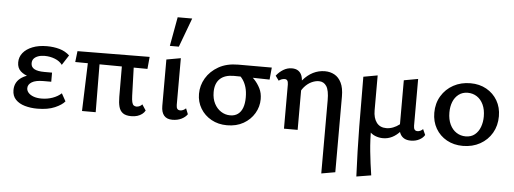

<svg xmlns="http://www.w3.org/2000/svg" viewBox="-59 -882 3590 1342"><g transform="rotate(5 1736.5 -211.0)"><path d="M214 11Q168 11 127.5 -0.5Q87 -12 62.5 -37.5Q38 -63 38 -104Q38 -164 89.5 -196Q141 -228 230 -228V-196Q182 -196 142.5 -206Q103 -216 78.5 -238.5Q54 -261 54 -300Q54 -338 77.5 -367Q101 -396 144 -413Q187 -430 245 -430Q292 -430 333 -418.5Q374 -407 404 -379L359 -309Q341 -334 307 -347.5Q273 -361 235 -361Q209 -361 189.5 -354Q170 -347 159 -334.5Q148 -322 148 -302Q148 -275 171.5 -262Q195 -249 242 -249H296V-185H242Q187 -185 160 -168.5Q133 -152 133 -126Q133 -108 146 -93.5Q159 -79 182.5 -70.5Q206 -62 238 -62Q279 -62 315.5 -75Q352 -88 377 -111L407 -57Q387 -32 338 -10.5Q289 11 214 11Z M528 0 542 -410H621L624 0ZM451 -337 460 -414 966 -418 958 -333ZM779 -121 778 -410H859L868 -137Q869 -108 873 -92Q877 -76 885 -70Q893 -64 905 -64Q915 -64 926 -69Q937 -74 944 -83L971 -42Q963 -27 949 -16.5Q935 -6 916.5 0Q898 6 873 6Q835 6 814.5 -9Q794 -24 786.5 -52.5Q779 -81 779 -121Z M1162 6Q1123 6 1103.5 -17Q1084 -40 1084 -84V-410L1184 -428V-100Q1184 -82 1190.5 -73Q1197 -64 1212 -64Q1222 -64 1232.5 -69Q1243 -74 1251 -82L1267 -42Q1253 -21 1225.5 -7.5Q1198 6 1162 6ZM1100 -507 1137 -711H1239L1163 -507Z M1546 11Q1484 11 1435.5 -16Q1387 -43 1359.5 -89Q1332 -135 1332 -191Q1332 -250 1362.5 -301.5Q1393 -353 1450 -385.5Q1507 -418 1588 -418H1823L1815 -333Q1753 -334 1693.5 -335.5Q1634 -337 1564 -337Q1500 -337 1466.5 -305Q1433 -273 1433 -212Q1433 -166 1450.5 -132Q1468 -98 1497.5 -79Q1527 -60 1562 -60Q1594 -60 1616 -76Q1638 -92 1649 -122Q1660 -152 1660 -194Q1660 -235 1651 -265.5Q1642 -296 1626 -318.5Q1610 -341 1588 -357L1663 -366Q1685 -349 1708.5 -324Q1732 -299 1748.5 -266.5Q1765 -234 1765 -191Q1765 -138 1737.5 -91.5Q1710 -45 1661 -17Q1612 11 1546 11Z M2232 289V-224Q2232 -294 2213 -323Q2194 -352 2160 -352Q2134 -352 2107 -339Q2080 -326 2057.5 -300Q2035 -274 2022 -234L1982 -251Q2009 -309 2041.5 -347.5Q2074 -386 2113 -405.5Q2152 -425 2196 -425Q2233 -425 2263 -408.5Q2293 -392 2311 -355.5Q2329 -319 2329 -259V272ZM1945 0V-310Q1945 -319 1943 -327.5Q1941 -336 1935.5 -341Q1930 -346 1921 -346Q1909 -346 1898.5 -342Q1888 -338 1879 -331L1855 -364Q1876 -391 1904 -408Q1932 -425 1964 -425Q1991 -425 2008 -413.5Q2025 -402 2033 -382Q2041 -362 2041 -334V0Z M2478 289Q2470 114 2468 -60.5Q2466 -235 2466 -410L2565 -428V-183Q2565 -129 2588.5 -97.5Q2612 -66 2657 -66Q2680 -66 2704 -75Q2728 -84 2749.5 -101Q2771 -118 2784 -145L2808 -124Q2787 -83 2760.5 -53.5Q2734 -24 2704 -9Q2674 6 2640 6Q2611 6 2584 -5Q2557 -16 2540 -39L2552 -58Q2551 23 2559.5 106Q2568 189 2581 272ZM2835 6Q2807 6 2788.5 -4.5Q2770 -15 2760 -35Q2750 -55 2750 -84V-410L2849 -428V-100Q2849 -82 2855.5 -73Q2862 -64 2876 -64Q2886 -64 2896.5 -69Q2907 -74 2914 -82L2932 -42Q2920 -21 2894 -7.5Q2868 6 2835 6Z M3200 11Q3137 11 3087.5 -16.5Q3038 -44 3010 -92.5Q2982 -141 2982 -203Q2982 -269 3013 -320.5Q3044 -372 3097 -401Q3150 -430 3217 -430Q3280 -430 3329 -402.5Q3378 -375 3406 -327Q3434 -279 3434 -217Q3434 -151 3404 -99.5Q3374 -48 3321 -18.5Q3268 11 3200 11ZM3214 -57Q3253 -57 3278.5 -78Q3304 -99 3316.5 -133Q3329 -167 3329 -206Q3329 -255 3312.5 -290Q3296 -325 3267.5 -343.5Q3239 -362 3203 -362Q3166 -362 3139.5 -341.5Q3113 -321 3100 -288Q3087 -255 3087 -214Q3087 -165 3104 -129.5Q3121 -94 3150 -75.5Q3179 -57 3214 -57Z"/></g></svg>

Font: Ysabeau Infant SemiBold
Style: Regular
Weight: 600
Designer: Christian Thalmann (Catharsis Fonts)
Version: Version 2.002; featfreeze: ss01,ss02,lnum